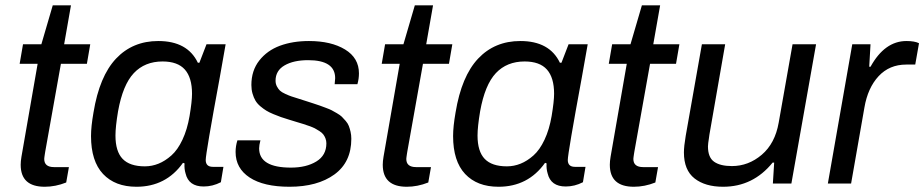

<svg xmlns="http://www.w3.org/2000/svg" viewBox="-20 -693 3490 725"><path d="M148.9 12.2Q58.1 12.2 58.1 -70.8Q58.1 -84 61 -101.1L122.1 -452.1H54.2L66.9 -525.9H136.2L179.2 -672.9H248L222.2 -525.9H320.8L308.1 -452.1H210L150.9 -121.1Q150.4 -118.2 149.4 -111.8Q148.4 -105.5 147.7 -100.1Q147 -94.7 147 -92.8Q147 -62 184.1 -62H240.2L230 -3.9Q189.5 12.2 148.9 12.2Z M495.1 12.2Q414.6 12.2 369.1 -36.1Q323.7 -84.5 323.7 -179.2Q323.7 -215.3 333 -268.1Q355.5 -405.3 418.2 -471.7Q481 -538.1 577.6 -538.1Q688 -538.1 727.1 -456.1H732.9L759.8 -525.9H832L810.1 -401.9Q756.8 -113.3 756.8 -88.9Q756.8 -63 783.7 -63H823.7L814 -4.9Q782.7 11.2 749 11.2Q692.4 11.2 680.7 -38.1Q675.3 -55.7 676.8 -76.2L670.9 -78.1Q606.9 12.2 495.1 12.2ZM526.9 -64.9Q553.7 -64.9 578.6 -75Q603.5 -85 627.2 -106Q650.9 -127 668.9 -165.3Q687 -203.6 695.8 -254.9Q705.1 -310.5 705.1 -338.9Q705.1 -399.9 678 -430.4Q650.9 -460.9 593.8 -460.9Q526.9 -460.9 485.4 -417Q443.8 -373 425.8 -272.9Q416 -214.4 416 -181.2Q416 -121.1 443.1 -93Q470.2 -64.9 526.9 -64.9Z M1073.2 12.2Q975.6 12.2 922.6 -22.7Q869.6 -57.6 869.6 -119.1Q869.6 -141.6 876.5 -163.1H963.4Q958.5 -144.5 958.5 -132.8Q958.5 -60.1 1078.6 -60.1Q1136.7 -60.1 1174.6 -83.3Q1212.4 -106.4 1212.4 -151.9Q1212.4 -161.6 1209 -170.4Q1205.6 -179.2 1200.7 -185.5Q1195.8 -191.9 1186 -198.2Q1176.3 -204.6 1168.7 -208.5Q1161.1 -212.4 1146.7 -217.5Q1132.3 -222.7 1123.5 -225.3Q1114.7 -228 1097.4 -233.2Q1080.1 -238.3 1071.3 -241.2Q1052.2 -247.1 1040.8 -251Q1029.3 -254.9 1012.5 -262Q995.6 -269 985.4 -275.4Q975.1 -281.7 963.1 -291.7Q951.2 -301.8 944.6 -313Q938 -324.2 933.6 -339.4Q929.2 -354.5 929.2 -372.1Q929.2 -426.3 959 -464.4Q988.8 -502.4 1037.1 -520.3Q1085.4 -538.1 1146.5 -538.1Q1230.5 -538.1 1283 -506.1Q1335.4 -474.1 1335.4 -416Q1335.4 -395.5 1329.6 -375H1243.7Q1245.6 -392.6 1245.6 -397.9Q1245.6 -465.8 1143.6 -465.8Q1088.4 -465.8 1054.4 -446Q1020.5 -426.3 1020.5 -388.2Q1020.5 -376.5 1025.6 -366.7Q1030.8 -356.9 1037.1 -350.8Q1043.5 -344.7 1057.4 -338.4Q1071.3 -332 1080.6 -328.9Q1089.8 -325.7 1109.9 -319.6Q1129.9 -313.5 1139.6 -310.1Q1145.5 -308.1 1163.1 -302.5Q1180.7 -296.9 1187.3 -294.4Q1193.8 -292 1209.7 -286.1Q1225.6 -280.3 1232.4 -276.6Q1239.3 -272.9 1252 -265.6Q1264.6 -258.3 1270.8 -252.2Q1276.9 -246.1 1285.2 -236.6Q1293.5 -227.1 1297.1 -217.5Q1300.8 -208 1303.7 -195.6Q1306.6 -183.1 1306.6 -168.9Q1306.6 -80.6 1242.7 -34.2Q1178.7 12.2 1073.2 12.2Z M1516.1 12.2Q1425.3 12.2 1425.3 -70.8Q1425.3 -84 1428.2 -101.1L1489.3 -452.1H1421.4L1434.1 -525.9H1503.4L1546.4 -672.9H1615.2L1589.4 -525.9H1688L1675.3 -452.1H1577.1L1518.1 -121.1Q1517.6 -118.2 1516.6 -111.8Q1515.6 -105.5 1514.9 -100.1Q1514.2 -94.7 1514.2 -92.8Q1514.2 -62 1551.3 -62H1607.4L1597.2 -3.9Q1556.6 12.2 1516.1 12.2Z M1862.3 12.2Q1781.7 12.2 1736.3 -36.1Q1690.9 -84.5 1690.9 -179.2Q1690.9 -215.3 1700.2 -268.1Q1722.7 -405.3 1785.4 -471.7Q1848.1 -538.1 1944.8 -538.1Q2055.2 -538.1 2094.2 -456.1H2100.1L2127 -525.9H2199.2L2177.2 -401.9Q2124 -113.3 2124 -88.9Q2124 -63 2150.9 -63H2190.9L2181.2 -4.9Q2149.9 11.2 2116.2 11.2Q2059.6 11.2 2047.9 -38.1Q2042.5 -55.7 2043.9 -76.2L2038.1 -78.1Q1974.1 12.2 1862.3 12.2ZM1894 -64.9Q1920.9 -64.9 1945.8 -75Q1970.7 -85 1994.4 -106Q2018.1 -127 2036.1 -165.3Q2054.2 -203.6 2063 -254.9Q2072.3 -310.5 2072.3 -338.9Q2072.3 -399.9 2045.2 -430.4Q2018.1 -460.9 1960.9 -460.9Q1894 -460.9 1852.5 -417Q1811 -373 1793 -272.9Q1783.2 -214.4 1783.2 -181.2Q1783.2 -121.1 1810.3 -93Q1837.4 -64.9 1894 -64.9Z M2373.5 12.2Q2282.7 12.2 2282.7 -70.8Q2282.7 -84 2285.6 -101.1L2346.7 -452.1H2278.8L2291.5 -525.9H2360.8L2403.8 -672.9H2472.7L2446.8 -525.9H2545.4L2532.7 -452.1H2434.6L2375.5 -121.1Q2375 -118.2 2374 -111.8Q2373 -105.5 2372.3 -100.1Q2371.6 -94.7 2371.6 -92.8Q2371.6 -62 2408.7 -62H2464.8L2454.6 -3.9Q2414.1 12.2 2373.5 12.2Z M2710.4 12.2Q2642.6 12.2 2602.5 -19.3Q2562.5 -50.8 2562.5 -117.2Q2562.5 -140.1 2569.3 -180.2L2630.4 -525.9H2718.3L2658.7 -184.1Q2658.2 -178.7 2656.7 -169.4Q2655.3 -160.2 2654.3 -153.1Q2653.3 -146 2653.3 -140.1Q2653.3 -98.6 2676.5 -82.3Q2699.7 -65.9 2743.7 -65.9Q2806.2 -65.9 2856.4 -108.6Q2906.7 -151.4 2920.4 -230L2972.7 -525.9H3061.5L2968.3 0H2898.4L2903.3 -79.1H2897.5Q2823.7 12.2 2710.4 12.2Z M3106 0 3198.2 -525.9H3267.1L3262.2 -440.9H3267.1Q3320.8 -538.1 3402.8 -538.1Q3433.6 -538.1 3450.2 -529.8L3436 -449.2H3401.9Q3338.4 -449.2 3297.6 -405.3Q3256.8 -361.3 3244.1 -287.1L3193.8 0Z"/></svg>

Font: Archivo
Style: Italic
Weight: 400
Italic angle: -10°
Designer: Hector Gatti
Foundry: Omnibus-Type
Version: Version 2.001